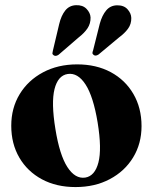

<svg xmlns="http://www.w3.org/2000/svg" viewBox="-20 -728 604 759"><path d="M285 -473.5Q360.5 -473.5 417.8 -442.8Q475 -412 507.2 -356.8Q539.5 -301.5 539.5 -229.5Q539.5 -160 506.2 -105.5Q473 -51 414 -19.8Q355 11.5 278.5 11.5Q203 11.5 145.8 -19.2Q88.5 -50 56.5 -104.8Q24.5 -159.5 24.5 -231Q24.5 -301 57.8 -355.8Q91 -410.5 150 -442Q209 -473.5 285 -473.5ZM317 -26Q355 -32 369 -85.5Q383 -139 366 -243.5Q349 -346.5 318.2 -394Q287.5 -441.5 247.5 -435.5Q209 -429.5 195.5 -375.8Q182 -322 199 -218Q215.5 -115.5 246.2 -67.8Q277 -20 317 -26ZM214 -633Q222 -666.5 238 -686.5Q254 -706.5 280.5 -707.5Q307 -708.5 322 -693Q337 -677.5 338 -659Q338.5 -635 326 -616.2Q313.5 -597.5 291.5 -580.5L211.5 -511.5Q199.5 -503.5 191.5 -510Q187 -513 187.2 -517.5Q187.5 -522 189 -527.5ZM374.5 -634.5Q383.5 -667.5 400 -687Q416.5 -706.5 442.5 -707Q469.5 -707.5 484 -691.5Q498.5 -675.5 499 -657Q499.5 -633 486.2 -614.8Q473 -596.5 450.5 -580L369.5 -512.5Q357 -504.5 349.5 -511.5Q345 -515 345.5 -519.5Q346 -524 348 -529Z"/></svg>

Font: Fraunces 72pt S000
Style: Bold
Weight: 700
Version: Version 1.000; ttfautohint (v1.8.3)